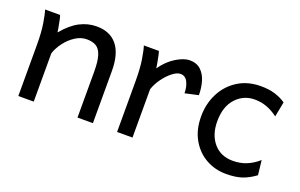

<svg xmlns="http://www.w3.org/2000/svg" viewBox="-69 -776 1649 1057"><g transform="rotate(20 755.5 -248.0)"><path d="M512.7 0H422.4Q422.4 -32.7 422.4 -71.5Q422.4 -110.4 422.4 -148.7Q422.4 -187 422.4 -218.8Q422.4 -250.5 422.4 -268.6Q422.4 -329.6 411.6 -363Q400.9 -396.5 379.4 -409.4Q357.9 -422.4 324.7 -422.4Q289.6 -422.4 257.3 -401.4Q225.1 -380.4 200.9 -348.4Q176.8 -316.4 166 -283.2V0H75.7Q75.7 -44.4 75.7 -101.3Q75.7 -158.2 75.7 -211.9Q75.7 -265.6 75.7 -300.3Q75.7 -372.1 67.6 -422.4Q59.6 -472.7 51.3 -498H139.2Q143.1 -487.8 146.7 -469.7Q150.4 -451.7 153.8 -433.1Q157.2 -414.6 158.7 -402.8Q205.1 -458.5 252.4 -483.2Q299.8 -507.8 351.6 -507.8Q429.7 -507.8 471.2 -456.8Q512.7 -405.8 512.7 -305.2Q512.7 -283.2 512.7 -246.6Q512.7 -210 512.7 -166.5Q512.7 -123 512.7 -79.6Q512.7 -36.1 512.7 0Z M744.6 0H654.3V-300.3Q654.3 -372.1 646.2 -422.4Q638.2 -472.7 629.9 -498H717.8Q721.7 -487.8 725.3 -469.7Q729 -451.7 732.4 -433.1Q735.8 -414.6 737.3 -402.8Q772.9 -453.6 817.9 -480.7Q862.8 -507.8 896 -507.8Q937 -507.8 961.7 -484.6Q986.3 -461.4 997.3 -424.3Q1008.3 -387.2 1008.3 -344.2L930.2 -327.1Q930.2 -363.8 916.5 -391.8Q902.8 -419.9 874 -419.9Q853.5 -419.9 827.4 -399.7Q801.3 -379.4 778.3 -347.9Q755.4 -316.4 744.6 -283.2Z M1455.1 -127 1464.8 -41.5Q1427.7 -13.7 1389.6 -0.7Q1351.6 12.2 1296.4 12.2Q1231 12.2 1177.2 -18.3Q1123.5 -48.8 1091.6 -105.2Q1059.6 -161.6 1059.6 -239.3Q1059.6 -313 1090.6 -374Q1121.6 -435.1 1178.7 -471.4Q1235.8 -507.8 1313.5 -507.8Q1362.3 -507.8 1397.7 -496.3Q1433.1 -484.9 1460 -466.3L1442.9 -378.4Q1410.2 -402.8 1377 -415Q1343.8 -427.2 1306.2 -427.2Q1241.2 -427.2 1196.8 -378.9Q1152.3 -330.6 1152.3 -244.1Q1152.3 -165.5 1193.8 -116.9Q1235.4 -68.4 1306.2 -68.4Q1350.1 -68.4 1386.7 -83.5Q1423.3 -98.6 1455.1 -127Z"/></g></svg>

Font: Andika LitF DSA DSG
Style: Regular
Weight: 400
Designer: Victor Gaultney, Annie Olsen, Julie Remington, Don Collingsworth, Eric Hays, Becca Hirsbrunner
Foundry: SIL International
Version: Version 6.200 ; LitF DSA DSG; ttfautohint (v1.8.3.10-c5d8)